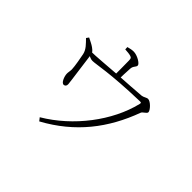

<svg xmlns="http://www.w3.org/2000/svg" viewBox="-168 -1026 1335 1335"><g transform="rotate(45 500.0 -358.0)"><path d="M327 23 345 46C575 -79 716 -263 801 -495C807 -511 837 -521 837 -536C837 -555 795 -600 770 -600C756 -600 740 -586 723 -584C675 -579 577 -574 506 -569C418 -563 304 -552 249 -552L250 -535C278 -521 291 -513 309 -513C347 -513 448 -540 741 -548C754 -548 756 -546 753 -533C701 -318 535 -100 327 23ZM286 -254C297 -255 306 -263 305 -280C305 -292 273 -516 272 -531C270 -551 265 -560 240 -578C222 -591 203 -599 178 -612L165 -594C192 -566 222 -539 230 -501C236 -472 249 -402 250 -370C250 -353 245 -335 246 -323C247 -298 264 -252 286 -254ZM488 -546H529C529 -573 531 -629 533 -659C534 -689 555 -696 555 -713C555 -731 502 -762 467 -762C450 -762 435 -759 413 -753L414 -731C434 -730 457 -728 469 -724C485 -719 486 -715 487 -694C488 -664 488 -561 488 -546Z"/></g></svg>

Font: Source Han Serif TW VF
Style: Regular
Weight: 250
Designer: Ryoko NISHIZUKA 西塚涼子 (kana & ideographs); Frank Grießhammer (Latin, Greek & Cyrillic); Wenlong ZHANG 张文龙 (bopomofo); San
Foundry: Adobe
Version: Version 2.002;hotconv 1.1.0;makeotfexe 2.6.0